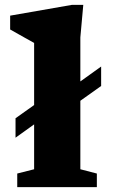

<svg xmlns="http://www.w3.org/2000/svg" viewBox="-20 -765 470 785"><path d="M308.5 -73 376 -55.5V0H50.5V-55.5L119.5 -73V-256.5L43.5 -202V-281.5L119.5 -335.5V-589.5Q110 -595 80.5 -611.2Q51 -627.5 21.5 -644.5V-701L273.5 -745H320.5L308.5 -612V-432L393.5 -493V-413.5L308.5 -353Z"/></svg>

Font: Newsreader 6pt
Style: Bold
Weight: 700
Designer: Hugues Gentile
Foundry: Production Type
Version: Version 1.003; ttfautohint (v1.8.3)